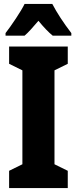

<svg xmlns="http://www.w3.org/2000/svg" viewBox="-20 -949 388 969"><path d="M244 -929H104C87 -893 36 -818 8 -782V-769H104C122 -784 145 -810 174 -844C201 -811 225 -786 246 -769H340V-782C300 -834 267 -885 244 -929ZM322 0V-87L255 -120V-594L322 -627V-714H26V-627L93 -594V-120L26 -87V0Z"/></svg>

Font: Noto Sans Bengali ExtraCondensed ExtraBold
Style: Regular
Weight: 800
Width: 2
Designer: Joana Ranito - Universal Thirst; Jelle Bosma - Monotype Design Team
Foundry: Universal Thirst ehf.
Version: Version 3.000